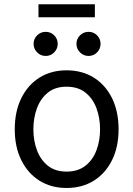

<svg xmlns="http://www.w3.org/2000/svg" viewBox="-20 -890 640 921"><path d="M299.3 11.7Q225.1 11.7 169.2 -23.4Q113.3 -58.6 82 -122.1Q50.8 -185.5 50.8 -269.5Q50.8 -355 82 -418.7Q113.3 -482.4 169.2 -517.6Q225.1 -552.7 299.3 -552.7Q374 -552.7 430.2 -517.6Q486.3 -482.4 517.6 -418.7Q548.8 -355 548.8 -269.5Q548.8 -185.5 517.6 -122.1Q486.3 -58.6 430.2 -23.4Q374 11.7 299.3 11.7ZM299.3 -66.9Q354.5 -66.9 390.1 -95.2Q425.8 -123.5 442.9 -169.7Q460 -215.8 460 -269.5Q460 -323.7 442.9 -370.4Q425.8 -417 390.1 -445.6Q354.5 -474.1 299.3 -474.1Q244.6 -474.1 209.5 -445.6Q174.3 -417 157.2 -370.6Q140.1 -324.2 140.1 -269.5Q140.1 -215.8 157.2 -169.7Q174.3 -123.5 209.5 -95.2Q244.6 -66.9 299.3 -66.9ZM404.8 -621.6Q380.9 -621.6 363.8 -638.7Q346.7 -655.8 346.7 -679.7Q346.7 -703.6 363.8 -720.5Q380.9 -737.3 404.8 -737.3Q428.7 -737.3 445.6 -720.5Q462.4 -703.6 462.4 -679.7Q462.4 -655.8 445.6 -638.7Q428.7 -621.6 404.8 -621.6ZM199.2 -621.6Q175.3 -621.6 158.2 -638.7Q141.1 -655.8 141.1 -679.7Q141.1 -703.6 158.2 -720.5Q175.3 -737.3 199.2 -737.3Q223.1 -737.3 240 -720.5Q256.8 -703.6 256.8 -679.7Q256.8 -655.8 240 -638.7Q223.1 -621.6 199.2 -621.6ZM435.1 -869.6V-807.1H164.6V-869.6Z"/></svg>

Font: Inter Variable
Style: Regular
Weight: 400
Designer: Rasmus Andersson
Foundry: rsms
Version: Version 4.001;git-9221beed3